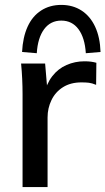

<svg xmlns="http://www.w3.org/2000/svg" viewBox="-20 -763 430 783"><path d="M72 0V-379Q72 -410 70.5 -441.5Q69 -473 66 -504H164L175 -374H159Q169 -421 193 -452Q217 -483 251.5 -498Q286 -513 324 -513Q340 -513 351 -511.5Q362 -510 373 -507L372 -417Q355 -424 342.5 -425.5Q330 -427 312 -427Q268 -427 237 -407.5Q206 -388 190 -355Q174 -322 174 -284V0ZM130 -546 70 -551Q73 -611 92.5 -654Q112 -697 147.5 -720Q183 -743 230 -743Q277 -743 312.5 -720Q348 -697 368 -654Q388 -611 390 -551L330 -546Q326 -609 300 -644Q274 -679 230 -679Q186 -679 160 -644Q134 -609 130 -546Z"/></svg>

Font: Mulish ExtraLight SemiBold
Style: Regular
Weight: 600
Version: Version 3.603